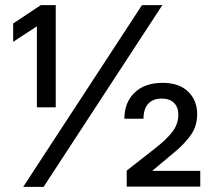

<svg xmlns="http://www.w3.org/2000/svg" viewBox="-20 -724 832 744"><path d="M196 -308H123V-622L31 -562V-633L138 -704H196ZM149 0H70L530 -704H609ZM471 -1V-63L581 -149Q627 -185 649 -214.5Q671 -244 671 -280Q671 -309 654 -325.5Q637 -342 607 -342Q572 -342 554 -321.5Q536 -301 536 -264H462Q462 -327 501.5 -365Q541 -403 610 -403Q674 -403 709 -369Q744 -335 744 -283Q744 -237 722 -204.5Q700 -172 663 -140L570 -62H756V-1Z"/></svg>

Font: CBA Beacon Sans
Style: Regular
Weight: 400
Designer: Wei Huang
Foundry: Wei Huang
Version: Version 1.002